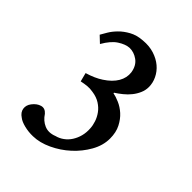

<svg xmlns="http://www.w3.org/2000/svg" viewBox="-128 -775 513 513"><g transform="rotate(45 128.0 -518.5)"><path d="M19.5 -641.6Q23.4 -648.4 30 -659.7Q36.6 -670.9 47.6 -682.1Q58.6 -693.4 74.5 -702.1Q90.3 -710.9 112.3 -712.4Q134.8 -714.4 153.1 -708.5Q171.4 -702.6 184.3 -691.7Q197.3 -680.7 204.3 -666Q211.4 -651.4 211.4 -635.7Q211.4 -623.5 206.5 -612.3Q201.7 -601.1 193.8 -591.3Q186 -581.5 176 -573.5Q166 -565.4 156.2 -559.1V-557.1Q166.5 -555.2 180.2 -549.3Q193.8 -543.5 206.1 -532.5Q218.3 -521.5 226.8 -504.9Q235.4 -488.3 235.4 -464.8Q235.4 -439 221.2 -413.8Q207 -388.7 185.3 -368.9Q163.6 -349.1 137 -336.7Q110.4 -324.2 85.4 -323.7Q68.8 -323.2 53 -327.1Q37.1 -331.1 29.3 -337.4Q16.6 -345.7 14.9 -357.7Q13.2 -369.6 21.5 -380.4Q31.2 -393.1 43.5 -396.5Q55.7 -399.9 65.4 -388.7Q75.7 -372.6 91.8 -365.7Q107.9 -358.9 127.4 -366.7Q139.2 -369.6 149.2 -377Q159.2 -384.3 166 -395Q172.9 -405.8 176.3 -418.9Q179.7 -432.1 178.7 -446.8Q178.2 -457.5 174.3 -469.2Q170.4 -481 162.8 -491.5Q155.3 -502 143.1 -509.8Q130.9 -517.6 113.8 -520Q102.5 -522 92.8 -521Q83 -520 71.8 -517.6L65.4 -542.5Q78.6 -546.4 90.1 -551.5Q101.6 -556.6 110.4 -562.5Q132.3 -576.7 142.6 -594.2Q152.8 -611.8 150.4 -630.4Q147 -652.3 132.1 -663.1Q117.2 -673.8 100.6 -673.3Q86.4 -672.4 69.6 -661.6Q52.7 -650.9 37.6 -624.5Z"/></g></svg>

Font: VarendraSemibold
Style: Regular
Weight: 600
Designer: Jacob Thomas
Foundry: Bangla Type Foundry
Version: Version 1.008